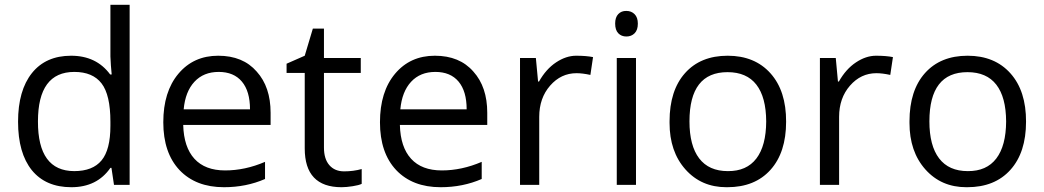

<svg xmlns="http://www.w3.org/2000/svg" viewBox="-20 -780 4405 810"><path d="M293.5 -476.6Q140.1 -476.6 140.1 -267.6Q139.6 -58.6 293 -58.1Q371.1 -58.1 408.4 -103.3Q445.8 -148.4 445.8 -249V-266.1Q445.8 -379.9 408.4 -428.2Q371.1 -476.6 293.5 -476.6ZM526.9 0H460.9L450.2 -71.8H445.8Q389.2 9.8 281 9.8Q172.9 9.8 114.3 -62Q56.2 -134.3 56.2 -266.4Q56.2 -398.4 114.7 -471.7Q173.3 -544.9 280 -544.9Q386.7 -544.9 444.8 -465.8H451.2L447.8 -504.4L445.8 -542V-759.8H526.9Z M1034.7 -318.8Q1034.7 -395 1000.5 -435.8Q966.3 -476.6 902.6 -476.6Q838.9 -476.6 800.3 -435.1Q761.7 -393.6 754.9 -318.8ZM1063 -478Q1121.6 -413.1 1121.6 -304.2V-252.9H752.9Q755.4 -159.2 800.3 -110.1Q845.2 -61 929.7 -61Q1014.2 -61 1098.1 -97.2V-24.9Q1018.6 9.8 924.8 9.8Q806.2 9.8 737.3 -62.5Q668.9 -135.3 668.9 -264.2Q668.9 -393.1 732.7 -469Q796.4 -544.9 900.6 -544.9Q1004.9 -544.9 1063 -478Z M1346.7 -535.2H1502V-472.2H1346.7V-157.2Q1346.7 -109.4 1369.4 -83.3Q1392.1 -57.1 1431.6 -57.1Q1471.2 -57.1 1505.9 -66.9V-4.4Q1494.1 1.5 1467.8 5.6Q1441.4 9.8 1420.9 9.8Q1265.6 9.8 1265.6 -153.8V-472.2H1189V-511.2L1265.6 -544.9L1299.8 -659.2H1346.7Z M1948.7 -318.8Q1948.7 -395 1914.6 -435.8Q1880.4 -476.6 1816.7 -476.6Q1752.9 -476.6 1714.4 -435.1Q1675.8 -393.6 1668.9 -318.8ZM1977.1 -478Q2035.6 -413.1 2035.6 -304.2V-252.9H1667Q1669.4 -159.2 1714.4 -110.1Q1759.3 -61 1843.8 -61Q1928.2 -61 2012.2 -97.2V-24.9Q1932.6 9.8 1838.9 9.8Q1720.2 9.8 1651.4 -62.5Q1583 -135.3 1583 -264.2Q1583 -393.1 1646.7 -469Q1710.4 -544.9 1814.7 -544.9Q1918.9 -544.9 1977.1 -478Z M2481.9 -539.1 2470.7 -463.9Q2437.5 -471.2 2412.1 -471.2Q2346.7 -471.2 2300.8 -418.7Q2254.9 -366.2 2254.9 -287.1V0H2173.8V-535.2H2240.7L2250 -436H2253.9Q2283.7 -488.8 2325.9 -516.8Q2368.2 -544.9 2410.6 -544.9Q2453.1 -544.9 2481.9 -539.1Z M2663.1 0H2582V-535.2H2663.1ZM2622.6 -733.9Q2643.6 -733.9 2657.2 -720.2Q2670.9 -706.5 2670.9 -680.2Q2670.9 -653.3 2657.2 -639.6Q2643.6 -626 2622.6 -626Q2601.6 -626 2588.4 -639.6Q2575.2 -653.3 2575.2 -680.7Q2575.2 -707 2588.4 -720.7Q2601.6 -734.4 2622.6 -733.9Z M3049.3 -475.6Q2888.7 -475.6 2888.7 -268.1Q2888.7 -165.5 2929.7 -111.8Q2970.7 -58.1 3050.8 -58.1Q3129.9 -57.6 3170.9 -111.3Q3211.9 -165 3212.4 -267.6Q3211.9 -370.1 3170.9 -422.9Q3129.9 -475.6 3049.3 -475.6ZM2804.7 -268.1Q2804.7 -398.4 2870.1 -471.7Q2935.5 -544.9 3049.8 -544.9Q3164.1 -544.9 3230.5 -470.7Q3296.9 -396.5 3296.4 -266.6Q3296.4 -136.7 3230.5 -63.5Q3164.6 9.8 3048.3 9.8Q3046.4 9.8 3044.4 9.8Q2938.5 9.8 2871.6 -65.4Q2804.7 -140.6 2804.7 -261.2Q2804.7 -264.6 2804.7 -268.1Z M3747.1 -539.1 3735.8 -463.9Q3702.6 -471.2 3677.2 -471.2Q3611.8 -471.2 3565.9 -418.7Q3520 -366.2 3520 -287.1V0H3439V-535.2H3505.9L3515.1 -436H3519Q3548.8 -488.8 3591.1 -516.8Q3633.3 -544.9 3675.8 -544.9Q3718.3 -544.9 3747.1 -539.1Z M4061.5 -475.6Q3900.9 -475.6 3900.9 -268.1Q3900.9 -165.5 3941.9 -111.8Q3982.9 -58.1 4063 -58.1Q4142.1 -57.6 4183.1 -111.3Q4224.1 -165 4224.6 -267.6Q4224.1 -370.1 4183.1 -422.9Q4142.1 -475.6 4061.5 -475.6ZM3816.9 -268.1Q3816.9 -398.4 3882.3 -471.7Q3947.8 -544.9 4062 -544.9Q4176.3 -544.9 4242.7 -470.7Q4309.1 -396.5 4308.6 -266.6Q4308.6 -136.7 4242.7 -63.5Q4176.8 9.8 4060.5 9.8Q4058.6 9.8 4056.6 9.8Q3950.7 9.8 3883.8 -65.4Q3816.9 -140.6 3816.9 -261.2Q3816.9 -264.6 3816.9 -268.1Z"/></svg>

Font: OpenSansHebrew-Regular
Style: Regular
Weight: 400
Foundry: Ascender Corporation, Yanek Iontef
Version: Version 2.001;PS 002.001;hotconv 1.0.70;makeotf.lib2.5.58329